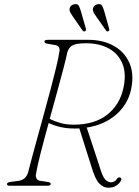

<svg xmlns="http://www.w3.org/2000/svg" viewBox="-20 -891 668 921"><path d="M560 -24.5Q553.5 -11 538 -0.8Q522.5 9.5 499 9.5Q476 9.5 456 -11Q436 -31.5 418 -93.5L360.5 -275Q351 -274.5 341.5 -274.5Q304.5 -274 271.8 -281.2Q239 -288.5 213.5 -301Q192.5 -225.5 175.8 -160.2Q159 -95 153.5 -61Q149.5 -45.5 155 -35.5Q160.5 -25.5 171 -24L207 -18.5Q223.5 -16.5 223.5 -8.5Q223.5 0 206.5 0H25.5Q13.5 0 13.5 -8Q13.5 -17.5 34.5 -19L62.5 -22.5Q81.5 -24.5 94.2 -33.2Q107 -42 114 -61Q120.5 -87.5 132.8 -133Q145 -178.5 160.5 -234.8Q176 -291 192.5 -351Q209 -411 224 -467.5Q239 -524 250 -570.2Q261 -616.5 265 -644Q270 -671 244 -675L208.5 -681Q199 -682.5 196 -685.2Q193 -688 193 -691.5Q193 -700 209.5 -700H403Q473.5 -700 525 -671.5Q576.5 -643 600.2 -590.5Q624 -538 609.5 -465.5Q595 -393 538.8 -342.8Q482.5 -292.5 396 -279L456.5 -95.5Q471 -45 484 -30.8Q497 -16.5 511.5 -16.5Q531 -16.5 541.5 -33.5Q547.5 -43 557 -39Q561 -37.5 562 -33Q563 -28.5 560 -24.5ZM303 -640Q297 -610.5 283.5 -559.5Q270 -508.5 253 -446.2Q236 -384 218.5 -321Q239 -310 268.2 -301.5Q297.5 -293 333 -293Q434 -293 494.5 -341Q555 -389 572 -469Q587 -537.5 567.2 -585.5Q547.5 -633.5 502 -658.5Q456.5 -683.5 392.5 -683.5Q346 -683.5 328 -673.5Q310 -663.5 303 -640ZM368.5 -835.5 392 -753.5Q394 -744.5 388.5 -741.5Q381.5 -738 376.5 -744L328 -814Q322.5 -822.5 317.8 -830.2Q313 -838 313.5 -847Q316 -867.5 338.5 -871Q352.5 -873 358 -863Q363.5 -853 368.5 -835.5ZM480.5 -835.5 503.5 -753.5Q506 -745 500 -741.5Q493.5 -738 489 -744L440 -814Q434 -822.5 429.5 -830.2Q425 -838 425.5 -847Q428 -867.5 450 -871Q464.5 -873 470 -863Q475.5 -853 480.5 -835.5Z"/></svg>

Font: Fraunces 9pt S000 Thin
Style: Italic
Weight: 100
Italic angle: -16°
Version: Version 1.000; ttfautohint (v1.8.3)